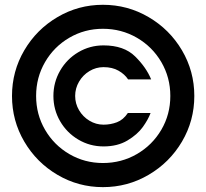

<svg xmlns="http://www.w3.org/2000/svg" viewBox="-20 -767 857 797"><path d="M29.8 -368.7Q29.8 -471.2 80.8 -558.1Q131.8 -645 218.5 -696Q305.2 -747.1 407.2 -747.1Q509.8 -747.1 596.9 -696Q684.1 -645 735.4 -558.1Q786.6 -471.2 786.6 -368.7Q786.6 -266.1 735.4 -179.2Q684.1 -92.3 596.9 -41.3Q509.8 9.8 407.2 9.8Q305.2 9.8 218.5 -41.3Q131.8 -92.3 80.8 -179.2Q29.8 -266.1 29.8 -368.7ZM407.2 -90.3Q483.9 -90.3 548.1 -127.4Q612.3 -164.6 649.7 -228.3Q687 -292 687 -368.7Q687 -445.3 649.7 -509.3Q612.3 -573.2 548.1 -610.4Q483.9 -647.5 407.2 -647.5Q331.5 -647.5 267.8 -610.4Q204.1 -573.2 167 -509.3Q129.9 -445.3 129.9 -368.7Q129.9 -292 167 -228.3Q204.1 -164.6 267.8 -127.4Q331.5 -90.3 407.2 -90.3ZM409.7 -578.6Q494.6 -578.6 541 -532.7Q587.4 -486.8 607.4 -437.5H511.7Q497.6 -459 471.9 -473.6Q446.3 -488.3 409.7 -488.3Q378.4 -488.3 351.3 -471.9Q324.2 -455.6 308.1 -428Q292 -400.4 292 -368.7Q292 -336.9 308.1 -309.6Q324.2 -282.2 351.3 -265.9Q378.4 -249.5 409.7 -249.5Q439 -249.5 465.3 -259.5Q491.7 -269.5 510.7 -297.9H605Q595.2 -271 572.8 -239.7Q550.3 -208.5 509 -183.8Q467.8 -159.2 409.7 -159.2Q353 -159.2 305.2 -187.5Q257.3 -215.8 229.5 -263.9Q201.7 -312 201.7 -368.7Q201.7 -425.3 229.5 -473.6Q257.3 -522 305.2 -550.3Q353 -578.6 409.7 -578.6Z"/></svg>

Font: Glacial Indifference
Style: Bold
Weight: 700
Designer: Alfredo Marco Pradil
Foundry: Alfredo Marco Pradil
Version: Version 1.312